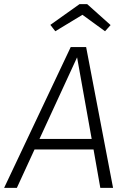

<svg xmlns="http://www.w3.org/2000/svg" viewBox="-41 -914 623 934"><path d="M414 -187H127L41 0H-21L303 -685H378L509 0H447ZM405 -238 334 -635 151 -238ZM204 -793 346 -894H383L497 -792L470 -762L360 -842L228 -762Z"/></svg>

Font: Fira Sans Light
Style: Italic
Weight: 300
Italic angle: -8°
Designer: bBox Type GmbH & Carrois Corporate GbR & Edenspiekermann AG
Foundry: bBox Type GmbH & Carrois Corporate GbR & Edenspiekermann AG
Version: Version 4.301